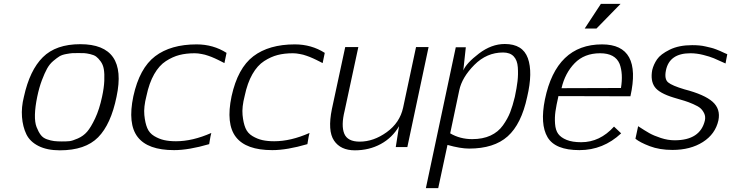

<svg xmlns="http://www.w3.org/2000/svg" viewBox="-20 -762 3789 995"><path d="M173 -261Q162 -208 161 -168Q160 -128 169.5 -103.5Q179 -79 191 -63Q203 -47 223.5 -40Q244 -33 260.5 -31Q277 -29 300 -29Q325 -29 340 -30.5Q355 -32 383.5 -44.5Q412 -57 431.5 -79.5Q451 -102 473 -148.5Q495 -195 509 -261Q519 -307 520.5 -343.5Q522 -380 518 -403.5Q514 -427 501.5 -444Q489 -461 478 -469Q467 -477 447.5 -481.5Q428 -486 416.5 -486.5Q405 -487 386 -487Q365 -487 355 -486.5Q345 -486 323 -482Q301 -478 288 -470Q275 -462 256 -446Q237 -430 224 -406.5Q211 -383 197 -346Q183 -309 173 -261ZM396 -533Q642 -533 584 -261Q555 -118 488.5 -50.5Q422 17 290 17Q224 17 179.5 -5.5Q135 -28 116.5 -66.5Q98 -105 94 -155.5Q90 -206 104 -261Q134 -398 202 -465.5Q270 -533 396 -533Z M892 -30Q978 -30 1075 -73Q1070 -53 1067.5 -36Q1065 -19 1064 -15Q958 16 882 16Q746 16 693.5 -52Q641 -120 671 -263Q703 -409 784 -470.5Q865 -532 999 -532Q1085 -532 1154 -488L1143 -435Q1139 -437 1126.5 -443.5Q1114 -450 1109.5 -452Q1105 -454 1093.5 -459.5Q1082 -465 1076 -467Q1070 -469 1059.5 -473Q1049 -477 1042 -478.5Q1035 -480 1025.5 -482Q1016 -484 1007 -485Q998 -486 989 -486Q945 -486 910 -477Q875 -468 840 -445.5Q805 -423 779 -377.5Q753 -332 739 -265Q724 -207 728 -166Q732 -125 743 -98.5Q754 -72 779 -57Q804 -42 830.5 -36Q857 -30 892 -30Z M1401 -30Q1487 -30 1584 -73Q1579 -53 1576.5 -36Q1574 -19 1573 -15Q1467 16 1391 16Q1255 16 1202.5 -52Q1150 -120 1180 -263Q1212 -409 1293 -470.5Q1374 -532 1508 -532Q1594 -532 1663 -488L1652 -435Q1648 -437 1635.5 -443.5Q1623 -450 1618.5 -452Q1614 -454 1602.5 -459.5Q1591 -465 1585 -467Q1579 -469 1568.5 -473Q1558 -477 1551 -478.5Q1544 -480 1534.5 -482Q1525 -484 1516 -485Q1507 -486 1498 -486Q1454 -486 1419 -477Q1384 -468 1349 -445.5Q1314 -423 1288 -377.5Q1262 -332 1248 -265Q1233 -207 1237 -166Q1241 -125 1252 -98.5Q1263 -72 1288 -57Q1313 -42 1339.5 -36Q1366 -30 1401 -30Z M1837 -518 1766 -188Q1747 -111 1764 -69.5Q1781 -28 1844 -28Q1916 -28 1984 -77Q2052 -126 2069 -204L2136 -518H2201L2091 0H2031L2048 -108Q2013 -48 1953 -15.5Q1893 17 1819 17Q1745 17 1711 -33.5Q1677 -84 1700 -197L1769 -518Z M2587 -490Q2502 -490 2438 -425.5Q2374 -361 2360 -294L2313 -71Q2364 -41 2427 -41Q2482 -41 2522 -59.5Q2562 -78 2586.5 -112.5Q2611 -147 2624 -180.5Q2637 -214 2648 -260Q2658 -307 2662 -341.5Q2666 -376 2663.5 -413Q2661 -450 2642 -470Q2623 -490 2587 -490ZM2299 -11 2251 213H2187L2342 -517H2394L2381 -397Q2397 -435 2462 -484.5Q2527 -534 2596 -534Q2689 -534 2715.5 -460.5Q2742 -387 2712 -260Q2682 -119 2611 -55.5Q2540 8 2411 8Q2366 8 2299 -11Z M2890 -305 3198 -306Q3210 -380 3191 -431Q3168 -486 3090 -486Q3008 -486 2958 -434.5Q2908 -383 2890 -305ZM2992 -25Q3089 -25 3162 -106Q3197 -73 3199 -71Q3106 16 2983 16Q2857 16 2817.5 -51Q2778 -118 2804 -247Q2863 -532 3100 -532Q3307 -532 3247 -263L2874 -264Q2863 -216 2858.5 -184.5Q2854 -153 2856.5 -120Q2859 -87 2873 -68Q2887 -49 2916.5 -37Q2946 -25 2992 -25ZM3094 -742H3196L3071 -614H3010Z M3567 -528Q3586 -528 3603.5 -526.5Q3621 -525 3637.5 -521Q3654 -517 3665 -514.5Q3676 -512 3691.5 -506Q3707 -500 3712.5 -497.5Q3718 -495 3733 -488Q3748 -481 3749 -481Q3747 -473 3744 -455.5Q3741 -438 3740 -433Q3701 -451 3679.5 -460Q3658 -469 3624 -477.5Q3590 -486 3558 -486Q3449 -486 3431 -397Q3422 -352 3442.5 -335Q3463 -318 3527 -299Q3631 -272 3673 -234.5Q3715 -197 3703 -138Q3687 -67 3622.5 -26Q3558 15 3465 15Q3398 15 3347 -4.5Q3296 -24 3273 -43Q3275 -54 3280 -75.5Q3285 -97 3287 -108Q3322 -85 3345 -72Q3368 -59 3404.5 -47Q3441 -35 3476 -35Q3609 -35 3633 -138Q3637 -158 3629.5 -174Q3622 -190 3610.5 -200.5Q3599 -211 3572.5 -222.5Q3546 -234 3527.5 -239.5Q3509 -245 3472 -256Q3396 -279 3373 -311.5Q3350 -344 3360 -399Q3367 -428 3385 -454.5Q3403 -481 3450.5 -504.5Q3498 -528 3567 -528Z"/></svg>

Font: Afta sans
Style: Italic
Weight: 400
Italic angle: -12°
Designer: par.qink
Foundry: Oriol Esparraguera Font
Version: Version 1.000